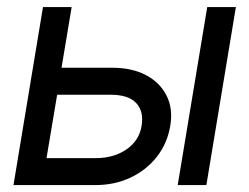

<svg xmlns="http://www.w3.org/2000/svg" viewBox="-20 -536 722 556"><path d="M158.2 -339.8H305.2Q362.3 -339.8 402.8 -318.4Q443.4 -296.9 462.4 -259Q481.4 -221.2 473.1 -171.9Q464.8 -121.6 434.8 -82.8Q404.8 -43.9 358.6 -22Q312.5 0 255.4 0H19L104.5 -515.6H187.5ZM145.5 -261.7 114.7 -78.1H257.3Q309.6 -78.1 346.4 -103.5Q383.3 -128.9 390.1 -171.9Q397 -213.4 374.5 -237.5Q352.1 -261.7 299.8 -261.7ZM494.6 0 580.1 -515.6H663.1L577.6 0Z"/></svg>

Font: Inter Display
Style: Italic
Weight: 400
Italic angle: -9.39999°
Designer: Rasmus Andersson
Foundry: rsms
Version: Version 4.000;git-a52131595